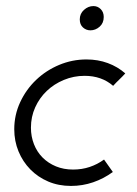

<svg xmlns="http://www.w3.org/2000/svg" viewBox="-20 -605 452 633"><path d="M323 -79 352 -38Q322 -16 287 -4Q252 8 214 8Q173 8 139 -6.5Q105 -21 80 -46.5Q55 -72 41 -106Q27 -140 27 -179Q27 -226 46.5 -268Q66 -310 99 -341.5Q132 -373 175 -391Q218 -409 265 -409Q303 -409 335.5 -397Q368 -385 393 -363Q383 -352 373 -342.5Q363 -333 353 -322Q315 -355 259 -355Q223 -355 190.5 -341.5Q158 -328 134 -305Q110 -282 96 -251Q82 -220 82 -184Q82 -155 92 -129.5Q102 -104 120.5 -85.5Q139 -67 164.5 -56.5Q190 -46 221 -46Q250 -46 275.5 -54.5Q301 -63 323 -79ZM243 -541Q243 -560 257 -572.5Q271 -585 288 -585Q302 -585 312 -575Q322 -565 322 -549Q322 -529 308.5 -517Q295 -505 278 -505Q264 -505 253.5 -514.5Q243 -524 243 -541Z"/></svg>

Font: Josefin Sans
Style: Italic
Weight: 400
Italic angle: -7.5°
Designer: Santiago Orozco
Foundry: Typemade